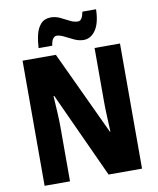

<svg xmlns="http://www.w3.org/2000/svg" viewBox="-98 -1003 889 1079"><g transform="rotate(-10 346.0 -463.5)"><path d="M624 0H433L209 -488H205Q208 -438 210.5 -392Q213 -346 213 -311V0H68V-714H258L482 -236H485Q483 -282 481 -327Q479 -372 479 -406V-714H624ZM169 -768Q171 -807 179.5 -843.5Q188 -880 209 -903Q230 -926 266 -926Q293 -926 318.5 -914Q344 -902 367.5 -889.5Q391 -877 414 -877Q438 -877 447 -927H525Q523 -848 495.5 -808.5Q468 -769 427 -769Q401 -769 374 -781.5Q347 -794 323 -806.5Q299 -819 280 -819Q270 -819 260.5 -808Q251 -797 247 -768Z"/></g></svg>

Font: Noto Sans Lao UI Cond ExtBd
Style: Regular
Weight: 800
Width: 3
Designer: Monotype Design Team
Foundry: Monotype Imaging Inc.
Version: Version 2.000; ttfautohint (v1.8.4.7-5d5b)